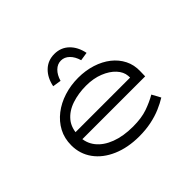

<svg xmlns="http://www.w3.org/2000/svg" viewBox="-165 -990 1237 1237"><g transform="rotate(-45 453.5 -371.5)"><path d="M467 10Q364 10 284 -24.5Q204 -59 160 -120Q116 -181 116 -259Q116 -323 143 -373.5Q170 -424 217 -460.5Q264 -497 325.5 -516.5Q387 -536 455 -536Q522 -536 580 -517.5Q638 -499 680.5 -465.5Q723 -432 746.5 -385.5Q770 -339 768 -282L767 -237H185L174 -300H710L693 -293L692 -317Q689 -355 658 -388.5Q627 -422 574.5 -443Q522 -464 455 -464Q385 -464 325 -444Q265 -424 229 -380.5Q193 -337 193 -264Q193 -203 228.5 -158Q264 -113 329.5 -88Q395 -63 483 -63Q561 -63 615 -82Q669 -101 712 -126L744 -67Q712 -47 670 -29Q628 -11 577 -0.5Q526 10 467 10ZM361 -602 303 -611Q316 -676 356 -714.5Q396 -753 455 -753Q514 -753 554 -714.5Q594 -676 607 -611L549 -602Q537 -644 512 -668.5Q487 -693 455 -693Q423 -693 398 -668.5Q373 -644 361 -602Z"/></g></svg>

Font: Lexend Zetta Light
Style: Regular
Weight: 300
Designer: Bonnie Shaver-Troup, Thomas Jockin
Foundry: Lexend
Version: Version 1.007